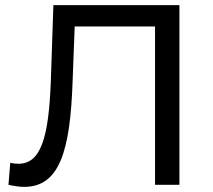

<svg xmlns="http://www.w3.org/2000/svg" viewBox="-20 -720 829 748"><path d="M74 8C211 8 254 -129 263 -407L271 -617H584V0H679V-700H188L178 -404C170 -184 139 -82 52 -82C40 -82 31 -83 20 -86L13 0C36 5 55 8 74 8Z"/></svg>

Font: Montserrat-Alt1 Med
Style: Regular
Weight: 500
Designer: Differentunic
Foundry: Differentunic
Version: Version 7.222